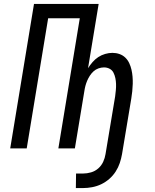

<svg xmlns="http://www.w3.org/2000/svg" viewBox="-20 -755 790 977"><path d="M366 202 367 128H403Q423 128 443.5 122Q464 116 480 102Q496 88 505 68.5Q514 49 517 29L566 -265Q568 -281 569.5 -296.5Q571 -312 570.5 -327.5Q570 -343 567 -357.5Q564 -372 557.5 -385Q551 -398 538 -405Q525 -412 509 -412Q495 -412 481 -407Q467 -402 456 -392Q445 -382 437 -369.5Q429 -357 423.5 -344Q418 -331 414.5 -317.5Q411 -304 409 -290L361 0H277L386 -662H225L116 0H32L153 -735H482L428 -408Q438 -424 451 -439Q464 -454 480 -464.5Q496 -475 515 -480.5Q534 -486 552 -486Q571 -486 588 -480Q605 -474 617.5 -462Q630 -450 637.5 -434Q645 -418 649 -400.5Q653 -383 654.5 -365Q656 -347 655.5 -328Q655 -309 653 -290.5Q651 -272 648 -253L601 29Q597 52 589.5 74.5Q582 97 568.5 118Q555 139 536 155.5Q517 172 495 182.5Q473 193 449 197.5Q425 202 402 202Z"/></svg>

Font: Iosevka Custom Oblique
Style: Regular
Weight: 400
Italic angle: -9°
Designer: Belleve Invis
Foundry: Belleve Invis
Version: Version 27.0.1